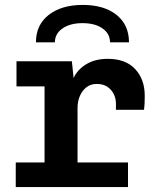

<svg xmlns="http://www.w3.org/2000/svg" viewBox="-20 -760 640 780"><path d="M161 0V-409H47V-511H272L279 -443Q295 -478 331 -499.5Q367 -521 418 -521Q490 -521 529 -479.5Q568 -438 568 -371Q568 -357 567.5 -343Q567 -329 565 -314H451V-339Q451 -360 442 -378Q433 -396 416 -407.5Q399 -419 373 -419Q348 -419 330.5 -405Q313 -391 304 -369Q295 -347 295 -322V0ZM44 0V-100H500V0ZM126 -588Q126 -659 178 -699.5Q230 -740 316 -740Q403 -740 453.5 -699.5Q504 -659 504 -588H427Q427 -623 396.5 -644.5Q366 -666 315 -666Q265 -666 234 -644.5Q203 -623 203 -588Z"/></svg>

Font: Chivo Mono Medium SemiBold
Style: Regular
Weight: 600
Monospace: yes
Version: Version 1.008